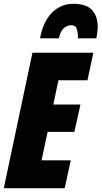

<svg xmlns="http://www.w3.org/2000/svg" viewBox="-25 -992 535 1012"><path d="M-5 0 146 -714H467L436 -569H283L256 -441H399L367 -297H226L194 -147H348L316 0ZM186 -790H285Q301 -859 351 -859Q374 -859 380 -839Q386 -819 386 -790H483Q486 -807 488 -823Q490 -839 490 -853Q490 -905 460.5 -938.5Q431 -972 360 -972Q296 -972 249 -925Q202 -878 186 -790Z"/></svg>

Font: Noto Sans Display Condensed Black
Style: Italic
Weight: 900
Width: 3
Italic angle: -192°
Designer: Monotype Design Team
Foundry: Monotype Imaging Inc.
Version: Version 1.900